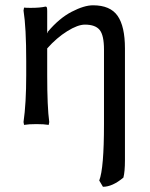

<svg xmlns="http://www.w3.org/2000/svg" viewBox="-20 -467 573 733"><path d="M304.2 -373Q276.9 -373 236.6 -347.9Q196.3 -322.8 160.2 -282.2V-180.2Q160.2 -58.1 168 -1L166 9.8Q147.5 6.8 119.1 6.8Q89.8 6.8 71.8 9.8L69.8 -1Q80.1 -72.3 80.1 -180.2V-233.9Q80.1 -362.3 69.8 -426.8L71.8 -438Q78.6 -437 97.2 -437Q133.8 -437 153.8 -441.9Q157.7 -441.9 158.9 -438.5Q160.2 -435.1 160.2 -424.8V-342.8L162.1 -339.8V-345.2Q206.1 -397.5 253.7 -422.1Q301.3 -446.8 335 -446.8Q400.9 -446.8 429 -406.5Q457 -366.2 457 -282.2V145Q457 188 451.2 210.9Q409.2 246.1 373 246.1L358.9 222.2Q377 176.3 377 6.8V-277.8Q377 -332.5 360.4 -352.8Q343.8 -373 304.2 -373Z"/></svg>

Font: Linear Smooth Low Contrast
Style: Regular
Weight: 500
Designer: Philipp H. Poll, Flanker
Foundry: Philipp H. Poll, reworked by Flanker
Version: Version 1.010 | FøM Fix